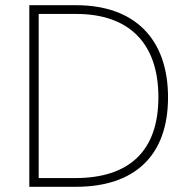

<svg xmlns="http://www.w3.org/2000/svg" viewBox="-20 -717 728 737"><path d="M92.5 0H271.5C499.5 0 625 -122 625 -343C625 -568 496.5 -697 272.5 -697H92.5ZM128.5 -33.5V-663.5H272.5C473 -663.5 588 -553.5 588 -344C588 -136.5 475 -33.5 269 -33.5Z"/></svg>

Font: HK Grotesk ExtraLight
Style: Regular
Weight: 200
Designer: Alfredo Marco Pradil
Foundry: Hanken Design Co.
Version: Version 3.001;FEAKit 1.0